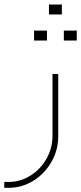

<svg xmlns="http://www.w3.org/2000/svg" viewBox="-20 -614 373 881"><path d="M19.8 247.8Q80.9 247.8 133.3 215.2Q185.7 182.6 216.5 128.1Q247.3 73.7 247.3 11.7V-274.3H220.8V10.3Q220.8 65.2 193.6 113.8Q166.4 162.3 120.1 191.5Q73.7 220.8 19.8 220.8H-0.4V247.8ZM195.6 -428.1Q195.6 -442 195.6 -451Q195.6 -460 195.6 -473.5Q181.7 -473.5 173.1 -473.5Q164.6 -473.5 155.1 -473.5Q147.9 -473.5 136.2 -473.5Q136.2 -460 136.2 -451Q136.2 -442 136.2 -428.1Q136.2 -428.1 147.3 -428.1Q158.3 -428.1 176.3 -428.1Q176.3 -428.1 195.6 -428.1ZM332.3 -428.1Q332.3 -442 332.3 -451Q332.3 -460.4 332.3 -473.9Q318.3 -473.5 309.8 -473.5Q301.3 -473.5 291.8 -473.5Q284.6 -473.9 272.9 -473.9Q272.9 -460.4 272.9 -451Q272.9 -442 272.9 -428.1Q272.9 -428.1 283.9 -428.1Q295 -428.1 312.9 -428.1Q312.9 -428.1 332.3 -428.1ZM263.9 -547.7Q263.9 -561.6 263.9 -570.6Q263.9 -580 263.9 -593.5Q250 -593.1 241.5 -593.1Q232.9 -593.1 223.5 -593.1Q216.3 -593.5 204.6 -593.5Q204.6 -580 204.6 -570.6Q204.6 -561.6 204.6 -547.7Q204.6 -547.7 215.6 -547.7Q226.6 -547.7 244.6 -547.7Q244.6 -547.7 263.9 -547.7Z"/></svg>

Font: Arad-VF Thin Dots1
Style: Regular
Weight: 100
Designer: Mohammad Darvishi
Version: Version 1.000;August 30, 2024;FontCreator 15.0.0.2992 64-bit